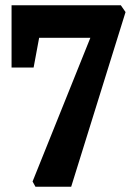

<svg xmlns="http://www.w3.org/2000/svg" viewBox="-20 -711 498 731"><path d="M115 0 104 -20 324 -567H129L108 -454H24V-691H440L458 -665L251 0Z"/></svg>

Font: Kreon
Style: Bold
Weight: 700
Designer: Julia Petretta
Foundry: Julia Petretta and Eli Heuer
Version: Version 2.002